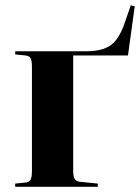

<svg xmlns="http://www.w3.org/2000/svg" viewBox="-20 -714 535 734"><path d="M38.1 0V-12.2L77.1 -16.1Q91.8 -17.6 96.9 -26.9Q102.1 -36.1 102.1 -62V-457Q102.1 -482.9 96.9 -491.7Q91.8 -500.5 77.1 -502L38.1 -505.9V-518.1H312Q370.1 -518.1 402.6 -540.8Q435.1 -563.5 456.1 -625L480 -693.8L495.1 -689.9L469.2 -502H259.8V-60.1Q259.8 -39.1 265.6 -29.8Q271.5 -20.5 286.1 -19L354 -12.2V0Z"/></svg>

Font: Display Regular
Style: Bold
Weight: 700
Designer: Latin by Veronika Burian and Jose Scaglione. Greek by Irene Vlachou. Cyrillic by Vera Evstafieva.
Foundry: TypeTogether
Version: Version 3.002